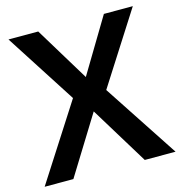

<svg xmlns="http://www.w3.org/2000/svg" viewBox="-106 -809 852 904"><g transform="rotate(-15 320.0 -357.0)"><path d="M639 0 399 -365 622 -714H481L322 -449L161 -714H16L238 -369L1 0H141L316 -283L489 0Z"/></g></svg>

Font: Noto Sans Thaana SemiBold
Style: Regular
Weight: 600
Designer: David Williams
Foundry: Google Inc.
Version: Version 3.001